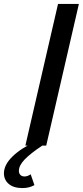

<svg xmlns="http://www.w3.org/2000/svg" viewBox="-114 -740 421 976"><path d="M15 0 181 -720H287L121 0ZM0 216Q-45 216 -69.5 195Q-94 174 -94 141Q-94 98 -50.5 55.5Q-7 13 68 -21L101 0Q41 40 11.5 70.5Q-18 101 -18 129Q-18 141 -10.5 149Q-3 157 11 157Q26 157 42 146L61 201Q46 209 31.5 212.5Q17 216 0 216Z"/></svg>

Font: Instrument Sans Medium
Style: Italic
Weight: 500
Italic angle: -13°
Designer: Rodrigo Fuenzalida
Foundry: fragTYPE
Version: Version 1.000;gftools[0.9.28]